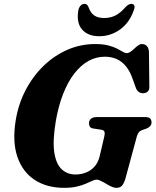

<svg xmlns="http://www.w3.org/2000/svg" viewBox="-20 -936 786 970"><path d="M460.5 -713.5Q500 -713.5 527 -706.5Q554 -699.5 571.8 -690.2Q589.5 -681 600.8 -674.2Q612 -667.5 620 -667.5Q629.5 -667.5 639.2 -674.2Q649 -681 658.5 -690.2Q668 -699.5 677.8 -706.5Q687.5 -713.5 697 -713.5Q712 -713.5 721.5 -703.8Q731 -694 732.5 -674L734.5 -499Q735 -482 726.8 -474Q718.5 -466 706 -465Q693 -464 683 -470.2Q673 -476.5 667.5 -489L651.5 -533.5Q637.5 -575 616.8 -600.5Q596 -626 569.2 -637.8Q542.5 -649.5 509.5 -649.5Q465.5 -649.5 426.5 -627.8Q387.5 -606 355.2 -564.2Q323 -522.5 299.2 -462.2Q275.5 -402 262 -325Q245.5 -226 254.2 -166.8Q263 -107.5 291.5 -81Q320 -54.5 361 -54.5Q390.5 -54.5 415.5 -64.8Q440.5 -75 458 -95Q475.5 -115 483 -144.5L507 -247Q510.5 -261 507.8 -269.8Q505 -278.5 492.5 -280.5L450 -287Q438.5 -289 434 -296.2Q429.5 -303.5 429.5 -313Q429.5 -327.5 439.5 -336Q449.5 -344.5 469 -344.5H712Q732.5 -344.5 739 -337Q745.5 -329.5 745.5 -317.5Q745.5 -306 737.8 -298Q730 -290 719 -286L698 -279Q687 -275 681.2 -267.5Q675.5 -260 671.5 -247.5L613 -31.5Q605 -6.5 595.2 3.2Q585.5 13 567.5 13Q559 13 548.5 9Q538 5 527.2 -1.2Q516.5 -7.5 505.5 -13.8Q494.5 -20 485 -24.2Q475.5 -28.5 467.5 -28.5Q459 -28.5 445.8 -22.2Q432.5 -16 413.2 -7.8Q394 0.5 367.2 6.8Q340.5 13 304.5 13Q216 13 154.8 -27.5Q93.5 -68 67.8 -143.8Q42 -219.5 59 -326Q72.5 -410 109.5 -480.8Q146.5 -551.5 200.8 -603.8Q255 -656 321.2 -684.8Q387.5 -713.5 460.5 -713.5ZM506 -845Q538.5 -845 564 -858.2Q589.5 -871.5 613.5 -899.5Q621.5 -908 629 -912.2Q636.5 -916.5 643 -916.5Q655 -916.5 658.5 -907.8Q662 -899 656 -885Q635 -822 587.2 -787.5Q539.5 -753 481.5 -753Q423.5 -753 394.2 -787.5Q365 -822 376 -885Q379 -899 387.5 -907.8Q396 -916.5 407 -916.5Q415 -916.5 419.5 -912.2Q424 -908 427.5 -899.5Q437 -871 456 -858Q475 -845 506 -845Z"/></svg>

Font: Fraunces
Style: Bold Italic
Weight: 700
Italic angle: -16°
Version: Version 1.000;[b76b70a41]